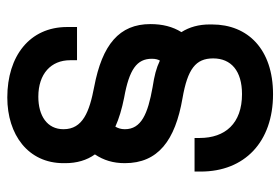

<svg xmlns="http://www.w3.org/2000/svg" viewBox="-141 -613 768 526"><g transform="rotate(-90 243.0 -350.0)"><path d="M248 14C371 14 439 -55 439 -153V-160C439 -189 432 -215 418 -237C433 -261 440 -289 440 -322C440 -407 384 -454 268 -476C200 -489 152 -507 152 -560C152 -605 189 -629 241 -629C304 -629 341 -594 341 -542V-523H432V-550C432 -653 352 -714 239 -714C137 -714 59 -657 59 -560V-555C59 -524 67 -496 83 -474C67 -450 59 -424 59 -392C59 -301 121 -254 237 -234C317 -220 346 -198 346 -150C346 -101 312 -71 248 -71C168 -71 128 -117 128 -187V-201H36V-184C36 -64 117 14 248 14ZM152 -392C152 -403 155 -411 159 -418C181 -408 208 -400 238 -394C316 -380 345 -359 345 -318C345 -308 343 -301 340 -296C319 -306 299 -311 267 -316C194 -329 152 -347 152 -392Z"/></g></svg>

Font: Meta Space Medium
Style: Regular
Weight: 500
Designer: Meta Pool / Florian Karsten
Foundry: Meta Pool / Florian Karsten
Version: Version 2.000;Glyphs 3.1.1 (3137)